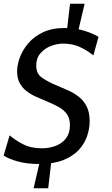

<svg xmlns="http://www.w3.org/2000/svg" viewBox="-32 -864 600 1028"><path d="M247 -34 226 144H148L189 -34ZM323 -673 343 -844H421L381 -673ZM176.5 14Q111 14 62 0Q13 -14 -12.5 -31L19.5 -139.5Q47 -115 90 -92.5Q133 -70 191.5 -70Q232 -70 266.2 -83Q300.5 -96 321.5 -123.5Q342.5 -151 342.5 -193.5Q342.5 -230.5 325.8 -253.5Q309 -276.5 280.5 -292Q252 -307.5 218 -321.5Q190.5 -333 162.2 -345.5Q134 -358 111 -375.5Q88 -393 73.8 -418.8Q59.5 -444.5 59.5 -482.5Q59.5 -515.5 74 -555.5Q88.5 -595.5 118.8 -631.5Q149 -667.5 197.5 -690.8Q246 -714 313.5 -714Q373.5 -714 420.5 -699Q467.5 -684 495.5 -666.5L468 -567.5Q428.5 -598.5 390.8 -614.5Q353 -630.5 305.5 -630.5Q274.5 -630.5 241.2 -618Q208 -605.5 185 -579.2Q162 -553 162 -512Q162 -470 191.8 -448.8Q221.5 -427.5 269 -407.5Q300.5 -394.5 332 -380.5Q363.5 -366.5 389.8 -346Q416 -325.5 432 -294.2Q448 -263 448 -215Q448 -175 434.2 -134.8Q420.5 -94.5 389.2 -60.8Q358 -27 305.8 -6.5Q253.5 14 176.5 14Z"/></svg>

Font: Cabin
Style: Italic
Weight: 400
Width: 4
Italic angle: -10°
Designer: Pablo Impallari
Foundry: Pablo Impallari. http://www.impallari.com Igino Marini. http://www.ikern.com
Version: Version 3.001